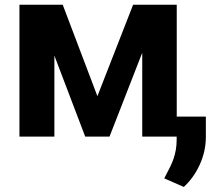

<svg xmlns="http://www.w3.org/2000/svg" viewBox="-20 -565 904 794"><path d="M239.3 -545.5 382.8 -167.3 530.5 -545.5H710.9V-82.7H831.3V2.1Q831.3 31.2 824.8 60.2Q818.2 89.1 806.1 115.8Q794 142.4 777.2 166Q760.3 189.6 740.1 208.1L659.4 172.6Q661.9 167.6 664.4 162.6Q666.9 157.7 669.4 152.7Q677.2 138.1 684.7 122.9Q692.1 107.6 698 90.6Q703.8 73.5 707.2 54Q710.6 34.4 710.6 11V0H568.2V-346.9L432.9 0H332.4L204.9 -334.9V0H60.4V-545.5Z"/></svg>

Font: Cannonade
Style: Bold
Weight: 700
Designer: Rasmus Andersson
Foundry: rsms
Version: Version 3.012;git-f93a4a705